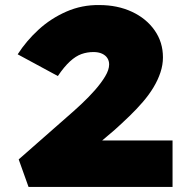

<svg xmlns="http://www.w3.org/2000/svg" viewBox="-20 -740 751 760"><path d="M93 0 54 -109 243 -275Q272 -300 301.5 -327.5Q331 -355 356 -383.5Q381 -412 396.5 -438Q412 -464 412 -485Q412 -499 405 -510Q398 -521 384 -527.5Q370 -534 350 -534Q325 -534 302.5 -526Q280 -518 257 -497Q234 -476 209 -439L50 -525Q84 -578 132.5 -622.5Q181 -667 242.5 -694Q304 -721 373 -720Q445 -720 502 -693.5Q559 -667 592 -620Q625 -573 625 -513Q625 -483 615 -453Q605 -423 587.5 -394Q570 -365 545.5 -336.5Q521 -308 492.5 -280.5Q464 -253 434 -226L243 -64L244 -184H663V0Z"/></svg>

Font: Lexend Peta Black
Style: Regular
Weight: 900
Version: Version 1.007